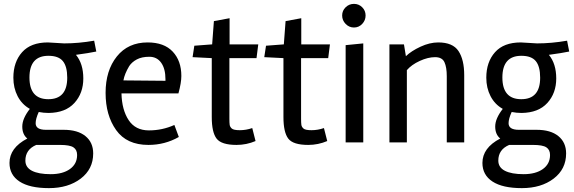

<svg xmlns="http://www.w3.org/2000/svg" viewBox="-20 -735 2965 991"><path d="M227 -516 311 -511Q386 -511 466 -525L477 -469Q439 -461 372 -452Q410 -406 410 -330Q410 -254 364 -203.5Q318 -153 231 -152Q205 -152 180 -157Q164 -122 164 -99Q164 -65 217 -65H309Q381 -65 421 -32.5Q461 0 461 57Q461 138 396.5 187Q332 236 232.5 236Q133 236 81 202Q29 168 29 106Q29 28 121 -20Q95 -41 95 -82Q95 -123 134 -173Q93 -196 71 -238.5Q49 -281 49 -334Q49 -415 94 -465.5Q139 -516 227 -516ZM230 -447Q132 -447 132 -335Q132 -223 229.5 -223Q327 -223 327 -334Q327 -392 304.5 -419.5Q282 -447 230 -447ZM290 13H167Q111 37 111 94Q111 129 145 146.5Q179 164 241.5 164Q304 164 341 137.5Q378 111 378 65Q378 38 359 25.5Q340 13 290 13Z M746 13Q634 13 579.5 -63.5Q525 -140 525 -255.5Q525 -371 583 -443.5Q641 -516 742 -516Q827 -516 871.5 -468.5Q916 -421 916 -343Q916 -308 901 -253H607Q609 -168 644 -115Q679 -62 748.5 -62Q818 -62 880 -90L903 -28Q831 13 746 13ZM834 -326Q834 -380 812 -411Q790 -442 751 -442Q712 -442 686.5 -428.5Q661 -415 647 -394Q623 -354 617 -320L834 -318Z M1201 13Q1123 13 1098 -19.5Q1073 -52 1073 -131V-435L974 -440L983 -499L1075 -506L1084 -626L1165 -641V-506H1313L1304 -435H1164V-122Q1164 -101 1165.5 -90.5Q1167 -80 1176.5 -71.5Q1186 -63 1218 -63Q1250 -63 1282 -74L1299 -7Q1252 13 1201 13Z M1571 13Q1493 13 1468 -19.5Q1443 -52 1443 -131V-435L1344 -440L1353 -499L1445 -506L1454 -626L1535 -641V-506H1683L1674 -435H1534V-122Q1534 -101 1535.5 -90.5Q1537 -80 1546.5 -71.5Q1556 -63 1588 -63Q1620 -63 1652 -74L1669 -7Q1622 13 1571 13Z M1855 0H1764V-502L1855 -511ZM1746 -655Q1746 -680 1764 -697.5Q1782 -715 1807 -715Q1832 -715 1849.5 -697.5Q1867 -680 1867 -655Q1867 -630 1849.5 -611.5Q1832 -593 1807 -593Q1782 -593 1764 -611.5Q1746 -630 1746 -655Z M2376 -347V0H2286V-342Q2286 -388 2274 -414Q2262 -440 2225.5 -440Q2189 -440 2146.5 -420.5Q2104 -401 2080 -373V0H1990V-506H2065L2075 -445Q2103 -472 2150.5 -494Q2198 -516 2242 -516Q2317 -516 2346.5 -471.5Q2376 -427 2376 -347Z M2668 -516 2752 -511Q2827 -511 2907 -525L2918 -469Q2880 -461 2813 -452Q2851 -406 2851 -330Q2851 -254 2805 -203.5Q2759 -153 2672 -152Q2646 -152 2621 -157Q2605 -122 2605 -99Q2605 -65 2658 -65H2750Q2822 -65 2862 -32.5Q2902 0 2902 57Q2902 138 2837.5 187Q2773 236 2673.5 236Q2574 236 2522 202Q2470 168 2470 106Q2470 28 2562 -20Q2536 -41 2536 -82Q2536 -123 2575 -173Q2534 -196 2512 -238.5Q2490 -281 2490 -334Q2490 -415 2535 -465.5Q2580 -516 2668 -516ZM2671 -447Q2573 -447 2573 -335Q2573 -223 2670.5 -223Q2768 -223 2768 -334Q2768 -392 2745.5 -419.5Q2723 -447 2671 -447ZM2731 13H2608Q2552 37 2552 94Q2552 129 2586 146.5Q2620 164 2682.5 164Q2745 164 2782 137.5Q2819 111 2819 65Q2819 38 2800 25.5Q2781 13 2731 13Z"/></svg>

Font: Rambla
Style: Regular
Weight: 400
Designer: Martin Sommaruga
Foundry: Martin Sommaruga
Version: Version 1.001